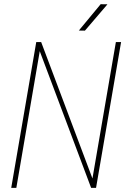

<svg xmlns="http://www.w3.org/2000/svg" viewBox="-20 -916 627 936"><path d="M448.2 0H424.3L173.8 -666.5L59.6 0H34.7L156.7 -710.9H180.7L430.7 -45.9L544.9 -710.9H570.3ZM470.7 -895.5 503.9 -895 394 -766.6 364.3 -767.1Z"/></svg>

Font: Roboto Mono Thin
Style: Italic
Weight: 250
Designer: Google
Version: Version 2.000985; 2015; ttfautohint (v1.3)